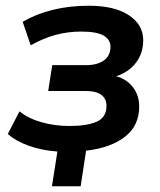

<svg xmlns="http://www.w3.org/2000/svg" viewBox="-20 -519 559 669"><path d="M161 130 180 9Q125 5 80.5 -11Q36 -27 7 -52L48 -131Q79 -106 125 -93Q171 -80 222 -80Q283 -80 317 -95Q351 -110 351 -150Q351 -175 333 -188.5Q315 -202 277 -202H148L162 -292H280Q319 -292 342 -308.5Q365 -325 365 -356Q365 -381 341 -395Q317 -409 263 -409Q217 -409 174 -397.5Q131 -386 87 -361L59 -443Q105 -470 163 -484.5Q221 -499 290 -499Q379 -499 429 -466Q479 -433 479 -379Q479 -341 461.5 -312Q444 -283 414 -266Q384 -249 345 -244L340 -258Q399 -259 432 -227.5Q465 -196 465 -148Q465 -81 415.5 -42.5Q366 -4 280 6L261 130Z"/></svg>

Font: Nunito Sans 12pt
Style: Bold Italic
Weight: 700
Italic angle: -9°
Designer: Vernon Adams
Foundry: Vernon Adams
Version: Version 3.101;gftools[0.9.27]